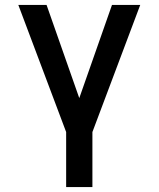

<svg xmlns="http://www.w3.org/2000/svg" viewBox="-20 -540 640 775"><path d="M247 215V-7L54 -520H168L300 -144L432 -520H546L353 -7V215Z"/></svg>

Font: Iosevka Semibold Extended
Style: Regular
Weight: 600
Width: 7
Monospace: yes
Designer: Belleve Invis
Foundry: Belleve Invis
Version: Version 32.5.0; ttfautohint (v1.8.4)